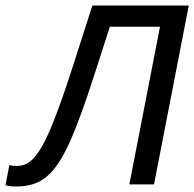

<svg xmlns="http://www.w3.org/2000/svg" viewBox="-73 -679 715 707"><path d="M516.1 -580.6H331.5L278.3 -415.5Q222.2 -240.2 182.4 -152.6Q142.6 -64.9 98.9 -28.6Q55.2 7.8 -11.7 7.8Q-40 7.8 -52.7 2.9L-38.6 -71.3Q-29.3 -67.9 -11.7 -67.9Q18.1 -67.9 39.6 -85.7Q61 -103.5 82.5 -141.4Q104 -179.2 131.1 -249.8Q158.2 -320.3 191.9 -424.3L267.1 -658.7H622.1L494.1 0H403.3Z"/></svg>

Font: Liberation Mono
Style: Italic
Weight: 400
Italic angle: -12°
Monospace: yes
Designer: Steve Matteson
Foundry: Ascender Corporation
Version: Version 2.1.5